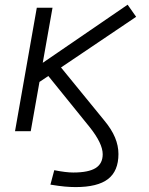

<svg xmlns="http://www.w3.org/2000/svg" viewBox="-20 -550 626 805"><path d="M296.9 234.4Q275.9 234.4 251.5 232.2Q227.1 230 191.4 224.1L207.5 163.6Q256.8 173.3 287.1 173.3Q350.6 173.3 380.6 154.8Q410.6 136.2 410.6 96.7Q410.6 51.3 355.5 -17.6L182.6 -231.4L145.5 -206.5L108.9 0H43L134.3 -517.6H200.2L159.2 -286.6L515.1 -530.3L550.8 -479.5L235.8 -267.1L416 -46.4Q447.8 -8.3 462.2 26.4Q476.6 61 476.6 95.7Q476.6 167 432.9 200.7Q389.2 234.4 296.9 234.4Z"/></svg>

Font: Cascadia Mono Light
Style: Italic
Weight: 300
Italic angle: -10°
Monospace: yes
Designer: Aaron Bell
Foundry: Saja Typeworks
Version: Version 2404.023; ttfautohint (v1.8.4)